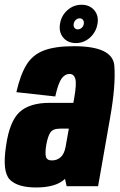

<svg xmlns="http://www.w3.org/2000/svg" viewBox="-34 -802 517 827"><path d="M253 0 246 -31.5Q207.5 5.5 121.5 5.5Q42 5.5 8.5 -28.2Q-25 -62 -8 -173.5Q7 -279.5 50.2 -319.2Q93.5 -359 179.5 -359H282L285.5 -378.5Q296.5 -441 290.5 -462.2Q284.5 -483.5 265 -483.5Q246 -483.5 231.5 -464Q217 -444.5 204 -386.5L36.5 -405Q53.5 -479.5 80 -522.8Q106.5 -566 154.8 -584.5Q203 -603 284.5 -603Q452 -603 458.5 -518.8Q465 -434.5 440.5 -296L388.5 0ZM248.5 -169.5 262.5 -248H226Q194 -248 183 -231.5Q172 -215 165.5 -179.5Q159.5 -143 163.8 -127Q168 -111 189.5 -111Q213 -111 228.5 -126Q243 -140 248.5 -169.5ZM293 -616.5Q258 -616.5 238.2 -640.2Q218.5 -664 224.5 -699.5Q230 -734.5 256.2 -758Q282.5 -781.5 317.5 -781.5Q352 -781.5 372 -758Q392 -734.5 386 -699.5Q380 -664 353.8 -640.2Q327.5 -616.5 293 -616.5ZM301 -675.5Q310.5 -675.5 318 -682.2Q325.5 -689 327 -699.5Q328.5 -709.5 323.5 -716.2Q318.5 -723 309 -723Q300 -723 292.5 -716.2Q285 -709.5 283.5 -699.5Q281.5 -689 286.8 -682.2Q292 -675.5 301 -675.5Z"/></svg>

Font: Anybody Condensed ExtraBold
Style: Italic
Weight: 800
Width: 3
Italic angle: -10°
Designer: Tyler Finck
Foundry: Etcetera Type Company
Version: Version 1.010; ttfautohint (v1.8.3) -l 8 -r 50 -G 200 -x 14 